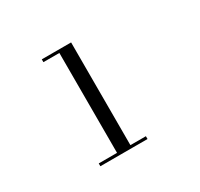

<svg xmlns="http://www.w3.org/2000/svg" viewBox="-104 -1036 739 709"><g transform="rotate(-30 265.0 -681.0)"><path d="M215 -459.5V-894H147V-906H272V-459.5ZM137 -456V-468H338V-456Z"/></g></svg>

Font: Bodoni Moda SC
Style: Regular
Weight: 400
Designer: Owen Earl
Foundry: indestructible type
Version: Version 2.005